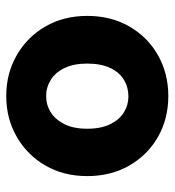

<svg xmlns="http://www.w3.org/2000/svg" viewBox="8 -556 560 616"><g transform="rotate(90 288.0 -248.0)"><path d="M288 12Q216 12 157.5 -21.5Q99 -55 65 -113.5Q31 -172 31 -248Q31 -324 65 -383Q99 -442 157.5 -475Q216 -508 288 -508Q361 -508 419 -475Q477 -442 511 -383Q545 -324 545 -248Q545 -172 511 -113.5Q477 -55 418.5 -21.5Q360 12 288 12ZM288 -116Q317 -116 340.5 -131Q364 -146 378.5 -175Q393 -204 393 -248Q393 -292 378.5 -321.5Q364 -351 340.5 -365.5Q317 -380 289 -380Q260 -380 236 -365.5Q212 -351 198 -321.5Q184 -292 184 -248Q184 -205 198 -175.5Q212 -146 236 -131Q260 -116 288 -116Z"/></g></svg>

Font: DM Sans 36pt Black
Style: Regular
Weight: 900
Designer: Colophon Foundry, Jonny Pinhorn
Foundry: Colophon Foundry
Version: Version 4.004;gftools[0.9.30]